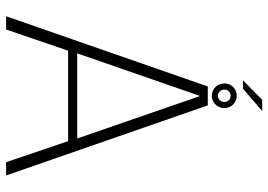

<svg xmlns="http://www.w3.org/2000/svg" viewBox="-148 -752 899 644"><g transform="rotate(90 302.0 -429.5)"><path d="M34 0H78.5L149.5 -208H453L523.5 0H568L333 -676.5H269.5ZM158.5 -238.5 301 -649.5H302L444 -238.5ZM300.5 -690Q312.5 -690 321.8 -695.8Q331 -701.5 336.5 -711Q342 -720.5 342 -732Q342 -749 330.2 -761.2Q318.5 -773.5 300.5 -773.5Q289 -773.5 279.5 -767.8Q270 -762 264.8 -752.8Q259.5 -743.5 259.5 -732Q259.5 -714.5 271.5 -702.2Q283.5 -690 300.5 -690ZM300.5 -710.5Q292 -710.5 286 -716.8Q280 -723 280 -732Q280 -741.5 286 -747.2Q292 -753 300.5 -753Q309.5 -753 315.5 -747.2Q321.5 -741.5 321.5 -732Q321.5 -723 315.5 -716.8Q309.5 -710.5 300.5 -710.5ZM249 -794.5H277L352 -859H314.5Z"/></g></svg>

Font: Anybody UltraCondensed Thin ExtraLight
Style: Regular
Weight: 250
Version: Version 1.111